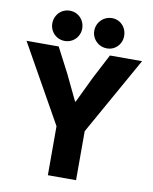

<svg xmlns="http://www.w3.org/2000/svg" viewBox="-101 -1001 854 1074"><g transform="rotate(10 326.0 -464.0)"><path d="M246.1 -278.3 -2 -719.7H180.7L253.9 -579.1L324.2 -432.6H328.1L398.4 -579.1L471.7 -719.7H654.3L406.2 -278.3V0H246.1ZM361.3 -840.8Q361.3 -864.7 373 -884.8Q384.8 -904.8 404.5 -916.3Q424.3 -927.7 448.2 -927.7Q471.2 -927.7 490.2 -916.3Q509.3 -904.8 520.3 -884.8Q531.2 -864.7 531.2 -840.8Q531.2 -817.9 520.3 -798.3Q509.3 -778.8 490.2 -767.3Q471.2 -755.9 448.2 -755.9Q424.3 -755.9 404.5 -767.3Q384.8 -778.8 373 -798.3Q361.3 -817.9 361.3 -840.8ZM123 -840.8Q123 -864.7 134.3 -884.8Q145.5 -904.8 165 -916.3Q184.6 -927.7 208 -927.7Q231.4 -927.7 251 -916.3Q270.5 -904.8 281.7 -884.8Q293 -864.7 293 -840.8Q293 -817.9 281.7 -798.3Q270.5 -778.8 251 -767.3Q231.4 -755.9 208 -755.9Q184.6 -755.9 165 -767.3Q145.5 -778.8 134.3 -798.3Q123 -817.9 123 -840.8Z"/></g></svg>

Font: Reddit Sans Fudge ExtraBold
Style: Regular
Weight: 800
Designer: Stephen Hutchings
Foundry: Reddit
Version: Version 1.011